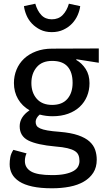

<svg xmlns="http://www.w3.org/2000/svg" viewBox="-20 -801 570 1034"><path d="M123 25Q119 33 116.5 43.5Q114 54 114 66Q114 103 147.5 122.5Q181 142 260 142Q302 142 330 136Q358 130 375.5 120Q393 110 400.5 96Q408 82 408 66Q408 48 402.5 34.5Q397 21 382.5 12Q368 3 343 -3Q318 -9 279 -12Q179 -21 132.5 -44.5Q86 -68 86 -121Q86 -171 139 -207Q99 -230 77 -268Q55 -306 55 -354Q55 -392 69 -426Q83 -460 109.5 -485Q136 -510 174.5 -524.5Q213 -539 261 -539L512 -540V-463L391 -482V-478Q421 -461 441.5 -429.5Q462 -398 462 -353Q462 -315 448.5 -282.5Q435 -250 409.5 -226Q384 -202 347 -188.5Q310 -175 263 -175Q227 -175 194 -184Q184 -176 178 -165.5Q172 -155 172 -145Q172 -133 177 -124.5Q182 -116 196 -109.5Q210 -103 235.5 -98.5Q261 -94 302 -91Q362 -86 401 -72.5Q440 -59 462 -39Q484 -19 492.5 6Q501 31 501 59Q501 100 482.5 129Q464 158 431.5 177Q399 196 355 204.5Q311 213 260 213Q198 213 154.5 203.5Q111 194 84 176.5Q57 159 44.5 135.5Q32 112 32 83Q32 65 35.5 45.5Q39 26 52 6ZM149 -354Q149 -302 178 -269Q207 -236 261 -236Q315 -236 343 -268.5Q371 -301 371 -355Q371 -412 344 -442.5Q317 -473 261 -473Q206 -473 177.5 -439Q149 -405 149 -354ZM259 -628Q224 -628 197.5 -641Q171 -654 152 -674Q133 -694 122.5 -719Q112 -744 109 -768L170 -781Q181 -743 202.5 -720Q224 -697 259 -697Q295 -697 317.5 -720Q340 -743 351 -781L412 -768Q409 -744 398 -719Q387 -694 368 -674Q349 -654 321.5 -641Q294 -628 259 -628Z"/></svg>

Font: Feura Sans
Style: Regular
Weight: 400
Designer: Carrois Corporate & Edenspiekermann
Foundry: Carrois Corporate GbR & Edenspiekermann AG
Version: Version 1.001